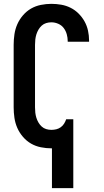

<svg xmlns="http://www.w3.org/2000/svg" viewBox="-20 -763 540 998"><path d="M250 215V8H247Q220 8 192.5 2.5Q165 -3 141.5 -16.5Q118 -30 99.5 -51.5Q81 -73 70 -98Q59 -123 55 -150.5Q51 -178 51 -205V-530Q51 -557 55 -584.5Q59 -612 70 -637Q81 -662 99.5 -683.5Q118 -705 141.5 -718.5Q165 -732 192.5 -737.5Q220 -743 247 -743Q273 -743 298.5 -738.5Q324 -734 347 -722.5Q370 -711 388.5 -692.5Q407 -674 419.5 -651.5Q432 -629 437.5 -603.5Q443 -578 443 -552V-546H332V-549Q332 -567 327 -585Q322 -603 311 -617.5Q300 -632 282.5 -639.5Q265 -647 247 -647Q233 -647 220 -643Q207 -639 197 -630Q187 -621 180 -609Q173 -597 169 -584Q165 -571 163.5 -557.5Q162 -544 162 -530V-205Q162 -191 163.5 -177.5Q165 -164 169 -151Q173 -138 180 -126Q187 -114 197 -105Q207 -96 220 -92Q233 -88 247 -88Q260 -88 272.5 -91Q285 -94 295.5 -101.5Q306 -109 313 -120Q320 -131 324 -143H361V215Z"/></svg>

Font: Iosevka Custom
Style: Bold
Weight: 700
Monospace: yes
Designer: Belleve Invis
Foundry: Belleve Invis
Version: Version 30.3.3; ttfautohint (v1.8.3)